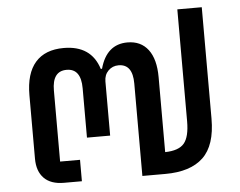

<svg xmlns="http://www.w3.org/2000/svg" viewBox="-48 -702 950 759"><g transform="rotate(-5 427.0 -322.0)"><path d="M682 -644H779V-202Q779 -96 728.5 -48Q678 0 578 0H487V-367Q487 -444 431 -444Q407 -444 390.5 -427.5Q374 -411 374 -385V-170H282V-366Q282 -444 225 -444Q168 -444 168 -367V-85H247V0H176Q124 0 97 -27.5Q70 -55 70 -105V-357Q70 -443 108.5 -487Q147 -531 221 -531Q330 -531 360 -436H365Q391 -531 474 -531Q527 -531 556 -493Q585 -455 585 -383V-86Q639 -87 660.5 -112.5Q682 -138 682 -200Z"/></g></svg>

Font: Anuphan Medium
Style: Regular
Weight: 500
Designer: Mike Abbink, Paul van der Laan, Pieter van Rosmalen, Mint Tantisuwanna
Foundry: Bold Monday; Cadson Demak
Version: Version 3.002;hotconv 1.0.109;makeotfexe 2.5.65596